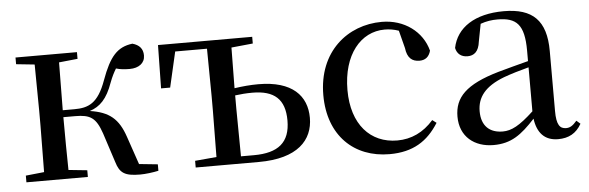

<svg xmlns="http://www.w3.org/2000/svg" viewBox="-41 -661 2453 800"><g transform="rotate(-5 1185.5 -261.0)"><path d="M418 -52C432 -5 453 9 517 9C540 9 571 5 594 0V-27L516 -35L476 -152C450 -229 412 -261 331 -273C374 -287 404 -316 428 -384C437 -408 446 -425 455 -440C472 -435 489 -433 512 -433C550 -433 576 -452 576 -484C576 -512 561 -529 532 -537C468 -529 436 -492 401 -396C367 -301 326 -286 267 -286H219L221 -486L299 -494V-522H42V-494L119 -486L121 -292V-230L119 -36L42 -28V0H299V-28L221 -36C220 -92 219 -178 219 -257H268C332 -257 355 -242 378 -175Z M750 0H1014C1177 0 1242 -72 1242 -165C1242 -257 1182 -323 1040 -323C1007 -323 973 -320 940 -315L942 -485L1032 -494V-522H638L635 -341H673L707 -489H840L842 -292V-230L840 -36L750 -28ZM940 -285C963 -288 987 -290 1012 -290C1104 -290 1148 -251 1148 -162C1148 -70 1098 -30 996 -30H942L940 -230Z M1560 15C1659 15 1720 -25 1766 -98L1749 -111C1707 -63 1656 -39 1597 -39C1485 -39 1408 -122 1408 -266C1408 -414 1484 -504 1584 -504C1604 -504 1623 -501 1643 -494L1662 -420C1667 -378 1687 -362 1718 -362C1742 -362 1758 -374 1765 -400C1744 -481 1669 -537 1575 -537C1432 -537 1306 -436 1306 -254C1306 -84 1412 15 1560 15Z M2265 14C2309 14 2341 -3 2363 -42L2347 -56C2330 -36 2318 -29 2302 -29C2276 -29 2262 -46 2262 -104V-355C2262 -483 2206 -537 2085 -537C1964 -537 1887 -486 1870 -402C1875 -377 1893 -363 1919 -363C1946 -363 1966 -378 1971 -420L1985 -493C2010 -502 2033 -505 2056 -505C2135 -505 2168 -475 2168 -365V-321C2126 -310 2080 -298 2041 -287C1903 -247 1855 -196 1855 -116C1855 -32 1915 15 1995 15C2069 15 2112 -17 2170 -80C2178 -21 2208 14 2265 14ZM2168 -111C2108 -55 2074 -38 2038 -38C1984 -38 1949 -68 1949 -130C1949 -189 1982 -232 2063 -263C2093 -274 2130 -285 2168 -295Z"/></g></svg>

Font: Noto Serif JP Medium
Style: Regular
Weight: 500
Designer: Ryoko NISHIZUKA 西塚涼子 (kana & ideographs); Frank Grießhammer (Latin, Greek & Cyrillic); Wenlong ZHANG 张文龙 (bopomofo); San
Foundry: Adobe
Version: Version 2.001;hotconv 1.1.0;makeotfexe 2.6.0